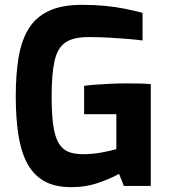

<svg xmlns="http://www.w3.org/2000/svg" viewBox="-20 -767 706 792"><path d="M274 5Q204 5 159.5 -21.5Q115 -48 90 -97.5Q65 -147 55 -216Q45 -285 45 -370Q45 -459 56.5 -529Q68 -599 97.5 -647.5Q127 -696 180.5 -721.5Q234 -747 318 -747Q369 -747 411.5 -743Q454 -739 492 -731.5Q530 -724 568 -714V-600Q547 -603 512 -606Q477 -609 434 -611.5Q391 -614 345 -614Q282 -614 249.5 -591.5Q217 -569 205 -515.5Q193 -462 193 -369Q193 -297 199.5 -251Q206 -205 221 -178.5Q236 -152 260.5 -141.5Q285 -131 321 -131Q362 -131 399.5 -138Q437 -145 460 -152V-296H327V-413Q348 -416 377 -418Q406 -420 437.5 -421.5Q469 -423 498 -423Q530 -423 555.5 -422.5Q581 -422 602 -420V0H491L471 -50Q442 -33 389 -14Q336 5 274 5Z"/></svg>

Font: Exo Thin
Style: Bold
Weight: 700
Version: Version 2.000